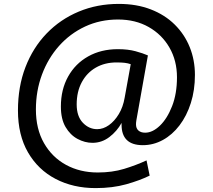

<svg xmlns="http://www.w3.org/2000/svg" viewBox="-20 -732 1090 984"><path d="M724 -52Q762 -52 799.5 -88Q837 -124 862 -188Q887 -252 887 -336Q887 -421 848.5 -488Q810 -555 742 -593.5Q674 -632 585 -632Q493 -632 416 -596Q339 -560 282.5 -496.5Q226 -433 195 -349.5Q164 -266 164 -171Q164 -71 205.5 1.5Q247 74 318.5 113Q390 152 481 152Q555 152 616 133.5Q677 115 731 90L747 168Q696 193 626.5 212.5Q557 232 470 232Q355 232 265 185Q175 138 123.5 49Q72 -40 72 -166Q72 -288 110.5 -388Q149 -488 219 -560.5Q289 -633 383.5 -672.5Q478 -712 589 -712Q680 -712 752.5 -684Q825 -656 875.5 -606Q926 -556 952.5 -490Q979 -424 979 -348Q979 -270 958 -204Q937 -138 900 -89.5Q863 -41 814.5 -14.5Q766 12 712 12Q603 12 603 -93V-102Q580 -60 541 -30Q502 0 454 0Q415 0 377.5 -20Q340 -40 316 -81Q292 -122 292 -186Q292 -273 329 -339.5Q366 -406 432 -443Q498 -480 584 -480Q636 -480 674.5 -469.5Q713 -459 738 -448L679 -116Q677 -104 677 -95Q677 -74 689.5 -63Q702 -52 724 -52ZM478 -70Q509 -70 538 -90.5Q567 -111 589 -147.5Q611 -184 619 -232L650 -403Q636 -408 619.5 -410Q603 -412 577 -412Q517 -412 471 -385.5Q425 -359 399 -310.5Q373 -262 373 -197Q373 -136 404.5 -103Q436 -70 478 -70Z"/></svg>

Font: ABeeZee
Style: Italic
Weight: 400
Italic angle: -10°
Designer: Anja Meiners
Foundry: Anja Meiners
Version: Version 1.003; ttfautohint (v1.8.3)